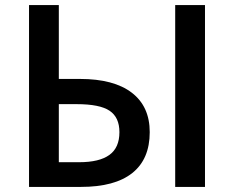

<svg xmlns="http://www.w3.org/2000/svg" viewBox="-20 -734 919 754"><path d="M294 -424H211V-714H94V0H298Q431 0 499.5 -54.5Q568 -109 568 -215Q568 -316 497.5 -370Q427 -424 294 -424ZM668 -714V0H785V-714ZM281 -325Q372 -325 410.5 -299Q449 -273 449 -215Q449 -154 409.5 -125.5Q370 -97 291 -97H211V-325Z"/></svg>

Font: OpenSansMMV
Style: Semibold
Weight: 600
Designer: Steve Matteson
Foundry: Ascender Corporation
Version: Version 6.000